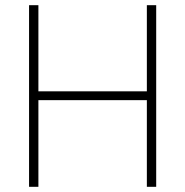

<svg xmlns="http://www.w3.org/2000/svg" viewBox="-20 -720 714 740"><path d="M92 0V-700H128V-368H546V-700H582V0H546V-334H128V0Z"/></svg>

Font: Cairo Play ExtraLight
Style: Regular
Weight: 250
Version: Version 3.119